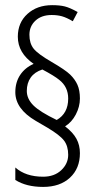

<svg xmlns="http://www.w3.org/2000/svg" viewBox="-20 -780 381 752"><path d="M40 -418.9Q40 -458 59.1 -486.6Q78.1 -515.1 111.8 -529.8Q49.8 -572.8 49.8 -636.2Q49.8 -691.4 87.6 -725.6Q125.5 -759.8 184.1 -759.8Q213.9 -759.8 233.6 -754.9Q253.4 -750 284.2 -732.9L265.1 -696.8Q241.2 -710.9 223.1 -716.1Q205.1 -721.2 182.1 -721.2Q142.6 -721.2 118.9 -699.2Q95.2 -677.2 95.2 -643.8Q95.2 -610.4 111.6 -589.6Q127.9 -568.8 181.9 -537.6Q235.8 -506.3 254.9 -487.8Q273.9 -469.2 283.4 -447.8Q293 -426.3 293 -394.3Q293 -362.3 276.9 -331.5Q260.7 -300.8 234.9 -285.2Q266.1 -261.2 279.5 -236.3Q293 -211.4 293 -180.2Q293 -120.1 253.9 -84Q214.8 -47.9 148.9 -47.9Q83 -47.9 40 -75.2V-124Q80.6 -87.9 148.9 -87.9Q192.9 -87.9 220 -113.5Q247.1 -139.2 247.1 -173.6Q247.1 -208 230.7 -229.5Q214.4 -251 166 -279.8L120.1 -306.6Q40 -353.5 40 -418.9ZM202.1 -310.1Q247.1 -335.9 247.1 -394Q247.1 -439.9 211.9 -467.3Q192.9 -482.9 146 -507.8Q115.7 -498 100.3 -476.3Q85 -454.6 85 -423.8Q85 -393.1 110.6 -367.4Q136.2 -341.8 202.1 -310.1Z"/></svg>

Font: Open Sans Hebrew Condensed Light
Style: Regular
Weight: 300
Width: 3
Foundry: Ascender Corporation, Yanek Iontef
Version: Version 2.001;PS 002.001;hotconv 1.0.70;makeotf.lib2.5.58329